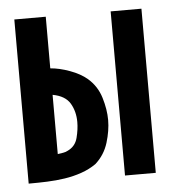

<svg xmlns="http://www.w3.org/2000/svg" viewBox="-42 -537 535 578"><g transform="rotate(-5 225.0 -248.5)"><path d="M117 -341Q144 -339 175.5 -327.5Q207 -316 227 -299Q255 -275 266 -239Q277 -203 277 -171Q277 -139 266 -103Q255 -67 227 -42Q207 -28 182.5 -19.5Q158 -11 131.5 -7Q105 -3 78 -2Q51 -1 27 -1H22V-497H117ZM406 -496V0H313V-496ZM117 -82Q125 -83 133.5 -84.5Q142 -86 147 -89Q171 -100 177.5 -125.5Q184 -151 184 -173Q184 -205 169.5 -229.5Q155 -254 117 -261Z"/></g></svg>

Font: Osterbar
Style: Regular
Weight: 500
Width: 3
Designer: Peter Wiegel, Basierend auf Erbar schmal-halbfette Grotesk v. Jacob Erbar
Foundry: Peter Wiegel
Version: Version 1.0